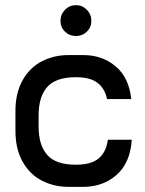

<svg xmlns="http://www.w3.org/2000/svg" viewBox="-20 -710 562 746"><path d="M246 -496H304Q377 -496 429 -452.5Q481 -409 490 -325H396Q387 -367 358.5 -388.5Q330 -410 275 -410Q197 -410 163.5 -372Q130 -334 130 -262V-218Q130 -146 163.5 -108Q197 -70 275 -70Q335 -70 364 -95Q393 -120 399 -167H492Q486 -77 433 -30.5Q380 16 304 16H246Q190 16 143 -8Q96 -32 68 -81.5Q40 -131 40 -202V-278Q40 -349 68 -398.5Q96 -448 143 -472Q190 -496 246 -496ZM215 -629Q215 -654 232.5 -672Q250 -690 275 -690Q300 -690 317.5 -672Q335 -654 335 -629Q335 -604 317.5 -587Q300 -570 275 -570Q250 -570 232.5 -587Q215 -604 215 -629Z"/></svg>

Font: Violet Sans
Style: Regular
Weight: 400
Designer: Calvin Waterman
Foundry: Violet Office
Version: Version 1.013